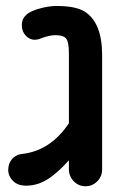

<svg xmlns="http://www.w3.org/2000/svg" viewBox="-20 -613 437 649"><path d="M325.2 -426.8V-40Q325.2 -16.6 308.6 0Q292 16.6 269 16.6Q246.1 16.6 229.5 0Q212.9 -17.6 212.9 -40V-71.3Q182.6 -37.1 153.3 -15.6Q113.3 14.6 68.4 14.6Q40 14.6 23.9 -1.5Q7.8 -17.6 7.8 -38.6Q7.8 -59.6 20.5 -75.2Q27.3 -83 32.7 -85.4Q38.1 -87.9 41 -89.8Q47.9 -91.8 55.7 -92.8Q150.4 -103.5 212.9 -196.3V-433.6Q212.9 -473.6 202.1 -484.4Q192.4 -494.1 167 -494.1Q148.4 -494.1 121.1 -484.4L111.3 -480.5Q101.6 -478.5 97.7 -478.5Q80.1 -478.5 66.9 -492.7Q53.7 -506.8 53.7 -527.8Q53.7 -548.8 67.4 -561.5Q81.1 -576.2 124 -586.9Q150.4 -592.8 170.9 -592.8Q235.4 -592.8 265.6 -574.2Q325.2 -537.1 325.2 -426.8Z"/></svg>

Font: FakePearl
Style: SemiBold
Weight: 400
Version: Version 1.2